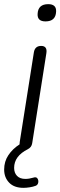

<svg xmlns="http://www.w3.org/2000/svg" viewBox="-48 -713 290 924"><path d="M171 -610Q131 -610 133 -646Q135 -693 184 -693Q224 -693 222 -657Q220 -610 171 -610ZM65 191Q20 191 -4 166Q-28 141 -28 103Q-28 64 -7.5 33.5Q13 3 46 -18Q46 -23 47 -30L115 -461Q120 -492 150 -492Q181 -492 175 -456L107 -24Q104 -4 86 5Q20 38 20 95Q20 119 34 133.5Q48 148 74 148Q92 148 112 142Q126 137 132 145.5Q138 154 136 165.5Q134 177 124 181Q111 186 94.5 188.5Q78 191 65 191Z"/></svg>

Font: Nunito Light
Style: Italic
Weight: 300
Italic angle: -9°
Designer: Vernon Adams
Foundry: Vernon Adams
Version: Version 3.601; ttfautohint (v1.8.2.53-6de2)